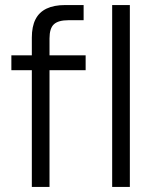

<svg xmlns="http://www.w3.org/2000/svg" viewBox="-20 -740 609 760"><path d="M106 0V-591Q106 -635 120.5 -663.5Q135 -692 164.5 -706Q194 -720 238 -720H311V-660H251Q211 -660 193.5 -644Q176 -628 176 -588V0ZM25 -462V-521H319V-462ZM424 0V-720H494V0Z"/></svg>

Font: DM Sans 10pt Light
Style: Regular
Weight: 300
Version: Version 4.004;gftools[0.9.30]